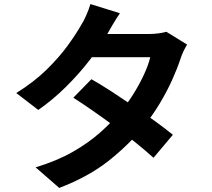

<svg xmlns="http://www.w3.org/2000/svg" viewBox="-20 -857 1040 943"><path d="M429 -468Q475 -442 529.5 -406.5Q584 -371 640 -333Q696 -295 745.5 -259Q795 -223 829 -195L734 -82Q701 -112 652.5 -151.5Q604 -191 548 -232.5Q492 -274 437.5 -312Q383 -350 340 -377ZM899 -638Q890 -624 881 -605Q872 -586 866 -567Q851 -521 825.5 -464.5Q800 -408 765 -349.5Q730 -291 685 -235Q614 -147 514.5 -68Q415 11 271 66L155 -35Q260 -67 337 -111Q414 -155 470.5 -205Q527 -255 569 -305Q603 -344 633.5 -392.5Q664 -441 686.5 -489.5Q709 -538 718 -576H380L426 -690H710Q734 -690 757.5 -693Q781 -696 797 -701ZM569 -792Q551 -766 533.5 -736Q516 -706 507 -690Q473 -630 421 -562.5Q369 -495 304.5 -431Q240 -367 168 -317L60 -400Q148 -455 209.5 -515.5Q271 -576 312 -632.5Q353 -689 378 -733Q390 -751 403.5 -781.5Q417 -812 424 -837Z"/></svg>

Font: Farlight84_Sys_V01
Style: Bold
Weight: 700
Designer: Monotype Design Team, Nadine Chahine and Nizar Qandah
Foundry: Monotype Imaging Inc.
Version: Version 2.004;October 31, 2024;FontCreator 14.0.0.2814 64-bi